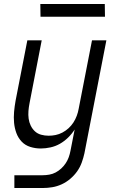

<svg xmlns="http://www.w3.org/2000/svg" viewBox="-20 -732 590 962"><path d="M195 210H52V146H194Q210 146 227 143Q244 140 259 132Q274 124 287 112Q300 100 309.5 85.5Q319 71 324.5 55.5Q330 40 333 24L354 -83Q340 -61 321 -42.5Q302 -24 280 -11.5Q258 1 233 6.5Q208 12 184 12Q157 12 131.5 4Q106 -4 88.5 -22.5Q71 -41 62 -65.5Q53 -90 50.5 -117Q48 -144 50.5 -171.5Q53 -199 58 -227L117 -530H189L128 -215Q124 -195 122.5 -175.5Q121 -156 123.5 -137.5Q126 -119 134 -102.5Q142 -86 155 -74Q168 -62 186 -57Q204 -52 224 -52Q241 -52 258.5 -55.5Q276 -59 293 -68Q310 -77 324 -90Q338 -103 348 -118.5Q358 -134 364.5 -151.5Q371 -169 374 -186L441 -530H513L403 36Q398 59 389.5 82.5Q381 106 366.5 126.5Q352 147 332 164Q312 181 289 191.5Q266 202 242 206Q218 210 195 210ZM506 -648H183L182 -712H505Z"/></svg>

Font: Lode
Style: Italic
Weight: 400
Italic angle: -11°
Monospace: yes
Designer: Belleve Invis
Foundry: Belleve Invis
Version: Version 29.2.0; ttfautohint (v1.8.3)